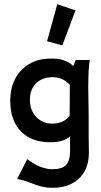

<svg xmlns="http://www.w3.org/2000/svg" viewBox="-20 -676 481 918"><path d="M254 -656 341 -626 278 -459 205 -479ZM342 -389H409Q402 -347 402 -254Q402 -232 403 -186Q404 -140 404 -118V-21Q405 20 405 54Q405 135 355 180Q308 222 232 222Q217 222 209 221Q174 218 131 200Q86 183 62 180L110 85Q173 133 232 133Q276 133 295.5 113Q315 93 315 45V-24Q285 3 226 4Q133 6 80.5 -47.5Q28 -101 29 -197Q30 -290 86 -344.5Q142 -399 233 -396Q299 -394 330 -360ZM314 -270Q281 -307 232 -307Q185 -307 155 -280Q122 -250 123 -196Q124 -147 154 -116Q184 -85 231 -85Q282 -85 313 -121Q313 -214 314 -270Z"/></svg>

Font: GFS Neohellenic Rg
Style: Bold
Weight: 700
Designer: Designed by Takis Katsoulidis and George D. Matthiopoulos.
Foundry: Designed by Takis Katsoulidis and George D. Matthiopoulos.
Version: Version 1.0